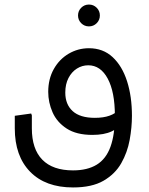

<svg xmlns="http://www.w3.org/2000/svg" viewBox="-20 -593 655 844"><path d="M301 231Q180 231 112.5 162Q45 93 45 -29H120Q120 62 166 109Q212 156 301 156Q364 156 405 131Q446 106 465.5 52.5Q485 -1 485 -84H560Q560 -33 550 22Q540 77 513 124.5Q486 172 435 201.5Q384 231 301 231ZM45 -29V-84L117 -94L120 -86V-29ZM386 0Q316 0 273 -28Q230 -56 211 -99.5Q192 -143 192 -189Q192 -246 216.5 -289.5Q241 -333 282 -357Q323 -381 371 -381Q433 -381 475 -342Q517 -303 538.5 -236Q560 -169 560 -84H485Q485 -189 453.5 -247.5Q422 -306 368 -306Q341 -306 318 -291.5Q295 -277 281 -250Q267 -223 267 -186Q267 -134 299.5 -104.5Q332 -75 397 -75Q435 -75 461.5 -84.5Q488 -94 504 -112L524 -53Q504 -31 471 -15.5Q438 0 386 0ZM371 -477Q351 -477 337 -491Q323 -505 323 -525Q323 -545 337 -559Q351 -573 371 -573Q391 -573 405 -559Q419 -545 419 -525Q419 -505 405 -491Q391 -477 371 -477Z"/></svg>

Font: Fustat
Style: Regular
Weight: 400
Designer: Mohamed Gaber, Khaled Hosny, Laura Garcia Mut
Foundry: Kief Type Foundry, Alif Type Foundry, Hard Type Foundry
Version: Version 1.007